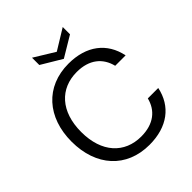

<svg xmlns="http://www.w3.org/2000/svg" viewBox="-246 -1050 1211 1211"><g transform="rotate(-45 360.0 -444.5)"><path d="M381 12C541 12 645 -68 673 -203H580C559 -118 493 -62 381 -62C233 -62 133 -167 133 -350C133 -533 233 -638 381 -638C493 -638 559 -581 580 -494H673C645 -631 541 -712 381 -712C176 -712 47 -566 47 -350C47 -132 176 12 381 12ZM519 -836V-901L382 -817L245 -901V-836L382 -754Z"/></g></svg>

Font: Rootstock Sans Body
Style: Regular
Weight: 400
Designer: Colophon Foundry, Jonny Pinhorn
Foundry: Colophon Foundry
Version: Version 1.200;FEAKit 1.0